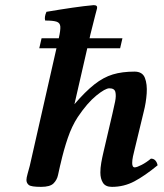

<svg xmlns="http://www.w3.org/2000/svg" viewBox="-20 -718 640 748"><path d="M329 -569H457L448 -530H320L270 -312Q312 -361 347.5 -389Q383 -417 419.5 -428Q456 -439 504 -439Q535 -439 544.5 -414.5Q554 -390 551.5 -354Q549 -318 540 -283L504 -134Q501 -123 498 -108.5Q495 -94 495 -83Q495 -66 505 -66Q513 -66 531.5 -75.5Q550 -85 568 -100Q579 -100 585.5 -92.5Q592 -85 594 -74Q544 -33 503.5 -11.5Q463 10 416 10Q391 10 381 -6Q371 -22 371 -46Q371 -64 374.5 -84Q378 -104 383 -125L418 -275Q424 -300 428.5 -322.5Q433 -345 429.5 -359.5Q426 -374 406 -374Q390 -374 355 -345.5Q320 -317 283 -262Q260 -227 244 -180Q228 -133 216 -80L214 -72Q210 -55 206 -36Q202 -17 188.5 -3.5Q175 10 140 10Q101 10 92 2.5Q83 -5 83 -17Q83 -25 87.5 -41Q92 -57 96 -72L200 -530H133L142 -569H209Q216 -600 215 -614.5Q214 -629 200.5 -633.5Q187 -638 156 -638Q152 -652 161 -672Q214 -681 262 -688Q310 -695 345 -698Q361 -698 358 -685Q358 -685 351 -658.5Q344 -632 332 -583Z"/></svg>

Font: Libertinus Serif SemiBold
Style: Italic
Weight: 600
Italic angle: -11.5°
Designer: Philipp H. Poll, Khaled Hosny
Foundry: Caleb Maclennan
Version: Version 7.051;RELEASE